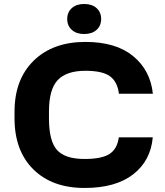

<svg xmlns="http://www.w3.org/2000/svg" viewBox="-20 -931 825 961"><path d="M574.7 -243.7H744.6Q734.4 -126.5 646.5 -58.3Q558.6 9.8 403.3 9.8Q240.7 9.8 146.7 -83.5Q52.7 -176.8 52.7 -338.9V-371.6Q52.7 -533.7 148.7 -627.4Q244.6 -721.2 407.7 -721.2Q560.1 -721.2 646.5 -650.1Q732.9 -579.1 745.1 -461.9H575.2Q567.9 -522 530.3 -549.3Q492.7 -576.7 407.7 -576.7Q313 -576.7 269 -530.3Q225.1 -483.9 225.1 -372.6V-338.9Q225.1 -225.1 265.4 -180.2Q305.7 -135.3 403.3 -135.3Q489.3 -135.3 528.1 -160.4Q566.9 -185.5 574.7 -243.7ZM339.4 -781.5Q316.4 -802.2 316.4 -835.9Q316.4 -869.6 339.4 -890.4Q362.3 -911.1 401.4 -911.1Q440.4 -911.1 463.4 -890.4Q486.3 -869.6 486.3 -835.9Q486.3 -802.2 463.4 -781.5Q440.4 -760.7 401.4 -760.7Q362.3 -760.7 339.4 -781.5Z"/></svg>

Font: Bert Sans Black
Style: Regular
Weight: 900
Designer: Christian Robertson, Adam Twardoch, & Cristiano Sobral
Foundry: Google
Version: Version 12.135;January 10, 2020;FontCreator 12.0.0.2547 64-b